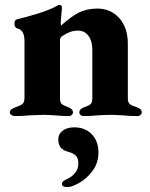

<svg xmlns="http://www.w3.org/2000/svg" viewBox="-20 -471 614 784"><path d="M20 -12Q20 -25 43 -33Q62 -39 71 -46Q80 -53 80 -71V-303Q80 -350 50 -355Q46 -356 42.5 -361Q39 -366 39 -374Q39 -389 49 -392Q87 -401 131 -414.5Q175 -428 203 -442Q205 -443 212 -447Q219 -451 223 -451Q233 -451 233 -438L231 -417Q228 -384 228 -382Q228 -369 230 -367Q268 -402 301 -419Q334 -436 377 -436Q432 -436 467 -397Q502 -358 502 -292V-70Q502 -52 510.5 -45.5Q519 -39 539 -33Q559 -26 559 -12Q559 -6 553.5 -1.5Q548 3 542 3Q511 3 482 0Q446 -2 430 -2Q413 -2 379 0Q351 3 320 3Q314 3 309 -1.5Q304 -6 304 -12Q304 -26 323 -33Q342 -39 349.5 -45.5Q357 -52 357 -70V-267Q357 -304 341 -325Q325 -346 299 -346Q281 -346 266 -340.5Q251 -335 233 -323Q225 -318 225 -305V-70Q225 -52 232.5 -46Q240 -40 259 -33Q278 -26 278 -12Q278 -6 273 -1.5Q268 3 262 3Q232 3 205 0Q171 -2 155 -2Q139 -2 101 0Q71 3 40 3Q33 3 26.5 -1.5Q20 -6 20 -12ZM233 280Q233 274 236.5 270.5Q240 267 248 263Q300 240 300 196Q300 175 289.5 164.5Q279 154 256 148Q237 143 227.5 131Q218 119 218 97Q218 77 235.5 63Q253 49 283 49Q328 49 355 77.5Q382 106 382 151Q382 194 358.5 226Q335 258 304 275.5Q273 293 256 293Q233 293 233 280Z"/></svg>

Font: EB Garamond ExtraBold
Style: Regular
Weight: 800
Designer: Georg Duffner and Octavio Pardo
Foundry: Georg Duffner
Version: Version 1.000